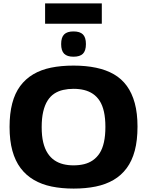

<svg xmlns="http://www.w3.org/2000/svg" viewBox="-20 -1094 860 1124"><path d="M410 -126Q444 -126 472.5 -133Q501 -140 524 -156Q547 -172 563.5 -197.5Q580 -223 588.5 -261.5Q597 -300 597 -351Q597 -402 588.5 -440Q580 -478 563.5 -503.5Q547 -529 524 -544.5Q501 -560 472.5 -567Q444 -574 410 -574Q378 -574 349.5 -567.5Q321 -561 298 -546Q275 -531 258.5 -505Q242 -479 233 -440.5Q224 -402 224 -350Q224 -298 233 -260.5Q242 -223 259 -197Q276 -171 299 -155.5Q322 -140 350 -133Q378 -126 410 -126ZM411 10Q341 10 282.5 -2Q224 -14 178 -41Q132 -68 100.5 -110Q69 -152 52.5 -211.5Q36 -271 36 -351Q36 -429 51.5 -488.5Q67 -548 98 -590Q129 -632 174.5 -659Q220 -686 279 -698Q338 -710 411 -710Q483 -710 542.5 -697.5Q602 -685 647 -659Q692 -633 722.5 -591Q753 -549 769 -490Q785 -431 785 -353Q785 -272 769 -212Q753 -152 721.5 -109.5Q690 -67 644.5 -40.5Q599 -14 540.5 -2Q482 10 411 10ZM410 -762Q373 -762 355.5 -779.5Q338 -797 338 -836Q338 -875 355.5 -892.5Q373 -910 410 -910Q448 -910 465.5 -892.5Q483 -875 483 -836Q483 -797 465.5 -779.5Q448 -762 410 -762ZM244 -955V-1074H576V-955Z"/></svg>

Font: Georama SemiExpanded
Style: Bold
Weight: 700
Width: 6
Designer: Jean-Baptiste Levee
Foundry: Production Type
Version: Version 1.001